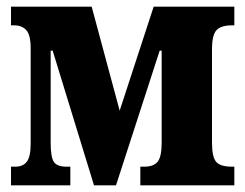

<svg xmlns="http://www.w3.org/2000/svg" viewBox="-20 -556 735 576"><path d="M13 -56H26Q49 -56 60.5 -71Q72 -86 72 -125V-411Q72 -451 59 -465.5Q46 -480 22 -480H13V-536H255L339 -224L441 -536H683V-480H676Q643 -480 629.5 -465.5Q616 -451 616 -408V-128Q616 -85 628.5 -70.5Q641 -56 676 -56H683V0H401V-56H413Q441 -56 453 -71Q465 -86 465 -128V-404H459L328 0H262L138 -404H132V-128Q132 -85 141.5 -70.5Q151 -56 179 -56H191V0H13Z"/></svg>

Font: Noto Serif CondBlack
Style: Regular
Weight: 900
Width: 3
Designer: Monotype Design Team
Foundry: Monotype Imaging Inc.
Version: Version 1.001